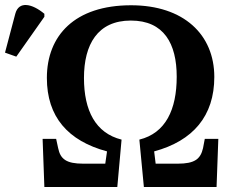

<svg xmlns="http://www.w3.org/2000/svg" viewBox="-134 -746 927 766"><path d="M-69 -520 43 -679V-691C-5 -731 -59 -744 -73 -691L-114 -536ZM43 0H334L351 -189C247 -215 201 -305 201 -435C201 -568 255 -664 388 -664C520 -664 571 -572 571 -440C571 -309 527 -215 422 -189L440 0H730L737 -192H683L676 -155C666 -111 642 -93 575 -93H487L481 -142C636 -184 721 -283 721 -439C721 -608 599 -725 389 -725C164 -725 53 -604 53 -435C53 -280 137 -184 293 -142L286 -93H198C131 -93 107 -111 98 -155L90 -192H36Z"/></svg>

Font: Noto Serif SemiBold
Style: Regular
Weight: 600
Designer: Monotype Design Team
Foundry: Monotype Imaging Inc.
Version: Version 2.013